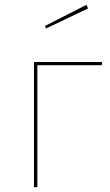

<svg xmlns="http://www.w3.org/2000/svg" viewBox="-20 -775 456 795"><path d="M338 -755 165.9 -667.4 171.1 -657.3 344.6 -740.1ZM134.7 0V-505.1H401.1L403.4 -518.3H120.7V0Z"/></svg>

Font: Fira Sans Hair
Style: Regular
Weight: 100
Designer: bBox Type GmbH & Carrois Corporate GbR & Edenspiekermann AG
Foundry: bBox Type GmbH & Carrois Corporate GbR & Edenspiekermann AG
Version: Version 4.300;PS 004.300;hotconv 1.0.88;makeotf.lib2.5.64775